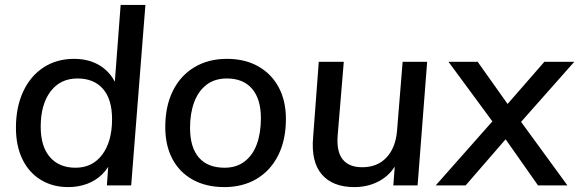

<svg xmlns="http://www.w3.org/2000/svg" viewBox="-20 -756 2362 783"><path d="M258 7Q195 7 146.5 -22.5Q98 -52 71.5 -106.5Q45 -161 45 -235Q45 -319 74.5 -382.5Q104 -446 157.5 -481Q211 -516 282 -516Q347 -516 393 -485Q439 -454 459 -398L445 -379L472 -736H573L515 0H416L425 -132L436 -106Q423 -71 396.5 -45Q370 -19 334.5 -6Q299 7 258 7ZM288 -72Q357 -72 397 -125.5Q437 -179 437 -270Q437 -351 400 -393.5Q363 -436 296 -436Q226 -436 186 -383Q146 -330 146 -239Q146 -159 183.5 -115.5Q221 -72 288 -72Z M895 7Q821 7 766.5 -23Q712 -53 683 -108Q654 -163 654 -238Q654 -323 685 -385.5Q716 -448 773 -482Q830 -516 905 -516Q979 -516 1033 -485.5Q1087 -455 1116.5 -400Q1146 -345 1146 -271Q1146 -185 1114.5 -122.5Q1083 -60 1026.5 -26.5Q970 7 895 7ZM896 -72Q944 -72 977.5 -97.5Q1011 -123 1027.5 -168.5Q1044 -214 1044 -274Q1044 -352 1008 -394Q972 -436 905 -436Q856 -436 822.5 -410.5Q789 -385 772 -339.5Q755 -294 755 -235Q755 -155 791 -113.5Q827 -72 896 -72Z M1425 7Q1337 7 1292.5 -44.5Q1248 -96 1257 -197L1280 -504H1382L1357 -203Q1352 -138 1377.5 -106Q1403 -74 1457 -74Q1519 -74 1556 -113.5Q1593 -153 1599 -221L1622 -504H1722L1683 0H1584L1592 -105L1605 -106Q1583 -52 1535 -22.5Q1487 7 1425 7Z M2174 0 2042 -188 1988 -261 1809 -504H1928L2050 -332L2105 -259L2294 0ZM1879 0H1757L1988 -261L2050 -332L2200 -504H2322L2105 -259L2042 -188Z"/></svg>

Font: Muli SemiBold
Style: Italic
Weight: 600
Italic angle: -4.541°
Designer: Vernon Adams
Foundry: Vernon Adams
Version: Version 2.100; ttfautohint (v1.8.1.43-b0c9)